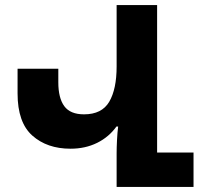

<svg xmlns="http://www.w3.org/2000/svg" viewBox="-20 -734 800 754"><path d="M740 -135V0H438V-132Q438 -154 439.5 -184Q441 -214 444 -237H438V-238Q408 -196 361.5 -173Q315 -150 257 -150Q165 -150 107 -201.5Q49 -253 49 -367V-464H209V-411Q209 -349 232.5 -317Q256 -285 310 -285Q380 -285 409 -334.5Q438 -384 438 -473V-714H597V-135Z"/></svg>

Font: Noto Sans Armenian SemiCondensed ExtraBold
Style: Regular
Weight: 800
Width: 4
Designer: Monotype Design Team
Foundry: Monotype Imaging Inc.
Version: Version 2.008; ttfautohint (v1.8.4.7-5d5b)